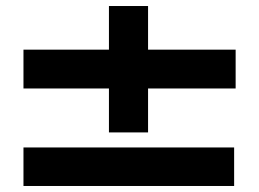

<svg xmlns="http://www.w3.org/2000/svg" viewBox="-20 -666 860 638"><path d="M763 -501V-372H472V-226H342V-372H58V-501H342V-646H472V-501ZM58 -176H758V-48H58Z"/></svg>

Font: BioRhyme Expanded ExtraBold
Style: Regular
Weight: 800
Width: 7
Designer: Aoife Mooney
Foundry: Aoife Mooney Type
Version: Version 1.001